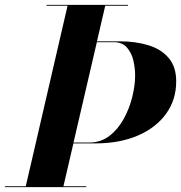

<svg xmlns="http://www.w3.org/2000/svg" viewBox="-55 -770 745 790"><path d="M-35 -3.5H51L223 -746.5H136.5V-750H471.5V-746.5H378L344 -600H437.5Q503 -600 555.8 -583.8Q608.5 -567.5 639.2 -531.2Q670 -495 670 -435Q670 -360 628.8 -302.5Q587.5 -245 512.8 -212.5Q438 -180 337.5 -180H247L206 -3.5H300V0H-35ZM412.5 -596.5H343.5L247.5 -183.5H312.5Q359.5 -183.5 395 -210.8Q430.5 -238 454 -280.8Q477.5 -323.5 489.2 -371Q501 -418.5 501 -459.5Q501 -489 493.8 -520.8Q486.5 -552.5 467.2 -574.5Q448 -596.5 412.5 -596.5Z"/></svg>

Font: Bodoni* 48pt
Style: Bold Italic
Weight: 700
Italic angle: -13°
Version: Version 2.3